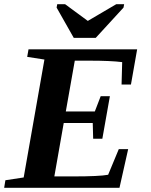

<svg xmlns="http://www.w3.org/2000/svg" viewBox="-27 -888 714 908"><path d="M183.1 -606.4 101.6 -619.1 107.9 -654.8H621.6L592.3 -488.3H547.9L550.8 -594.2Q497.6 -601.1 394 -601.1H326.7L284.2 -360.8H421.4L449.2 -433.1H492.7L457 -231.9H413.6L411.6 -306.2H274.4L230 -53.7H319.3Q442.9 -53.7 484.4 -61.5L534.7 -182.6H579.1L538.1 0H-7.3L-1.5 -35.6L85 -48.8ZM560.1 -868.2 557.1 -852.1 425.8 -709H321.8L240.7 -852.1L243.7 -868.2H280.8L388.2 -789.1L522.9 -868.2Z"/></svg>

Font: Tinos
Style: Bold Italic
Weight: 700
Italic angle: -16.333°
Designer: Steve Matteson
Foundry: Monotype Imaging Inc.
Version: Version 1.23